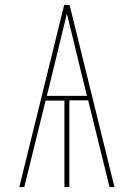

<svg xmlns="http://www.w3.org/2000/svg" viewBox="-20 -755 540 775"><path d="M58 0 239 -735H261L442 0H422L336 -350H260V0H240V-349H164L78 0ZM169 -368H331L301 -490Q288 -543 275.5 -595.5Q263 -648 250 -700Q237 -648 224.5 -595.5Q212 -543 199 -490Z"/></svg>

Font: Iosevka SS18 Thin
Style: Regular
Weight: 100
Monospace: yes
Designer: Belleve Invis
Foundry: Belleve Invis
Version: Version 25.1.1; ttfautohint (v1.8.4)